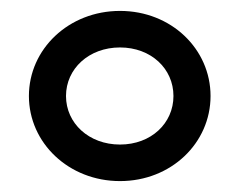

<svg xmlns="http://www.w3.org/2000/svg" viewBox="-20 -799 435 352"><path d="M33 -623C33 -537 106 -467 200 -467C294 -467 366 -537 366 -623C366 -709 294 -779 200 -779C106 -779 33 -709 33 -623ZM101 -623C101 -673 143 -712 200 -712C257 -712 298 -673 298 -623C298 -573 257 -534 200 -534C143 -534 101 -573 101 -623Z"/></svg>

Font: Charger Pro
Style: BdExt
Weight: 700
Designer: Jasper
Foundry: Cannot Into Space Fonts
Version: Version 1.09